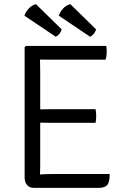

<svg xmlns="http://www.w3.org/2000/svg" viewBox="-20 -904 602 924"><path d="M98.5 -677 104.5 -683H172.5V-620Q172.5 -599 173 -587.5Q173.5 -576 173.5 -555.5V-102.5Q173.5 -92.5 173 -83.8Q172.5 -75 172.5 -64V0H142.5Q122.5 0 110.5 -13.2Q98.5 -26.5 98.5 -50.5ZM440 -378.5Q441.5 -370 442.2 -361Q443 -352 443 -346Q443 -339.5 442.2 -330.5Q441.5 -321.5 440 -313H233Q222 -313 207.5 -313.2Q193 -313.5 177.2 -313.8Q161.5 -314 147 -314V-377.5Q161.5 -377.5 177.2 -377.8Q193 -378 207.5 -378.2Q222 -378.5 233 -378.5ZM491.5 -683Q493 -674 493.2 -666.2Q493.5 -658.5 493.5 -652Q493.5 -645.5 492.2 -635.8Q491 -626 488 -617H233Q222 -617 207.5 -617Q193 -617 177.2 -617.2Q161.5 -617.5 147 -618V-683ZM508 -66.5Q508 -27.5 496 -13.8Q484 0 456.5 0H147V-62.5Q166.5 -64 186.5 -65.2Q206.5 -66.5 234 -66.5ZM153 -884 277 -762.5Q274 -752 266.8 -742.5Q259.5 -733 248.5 -727L97.5 -828.5Q103.5 -847 118 -862.8Q132.5 -878.5 153 -884ZM318.5 -884 442.5 -762.5Q439.5 -752 432.2 -742.5Q425 -733 414 -727L263 -828.5Q269 -847 283.5 -862.8Q298 -878.5 318.5 -884Z"/></svg>

Font: Signika
Style: Regular
Weight: 300
Designer: Anna Giedry
Foundry: Anna Giedry
Version: Version 2.000